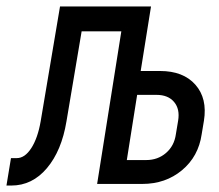

<svg xmlns="http://www.w3.org/2000/svg" viewBox="-60 -570 680 595"><path d="M-40 5 -26 -80H-8Q17 -80 37 -111Q57 -142 66 -194L126 -550H408L376 -350H436Q508 -350 545.5 -307.5Q583 -265 572 -196L565 -154Q555 -85 504 -42.5Q453 0 381 0H241L316 -473H193L146 -194Q131 -103 85.5 -49Q40 5 -25 5ZM333 -74H393Q429 -74 454.5 -96Q480 -118 485 -154L492 -196Q498 -232 479.5 -254Q461 -276 425 -276H365Z"/></svg>

Font: NKDuy Mono
Style: Italic
Weight: 400
Italic angle: -9°
Monospace: yes
Designer: NKDuy
Foundry: NKDuy
Version: Version 2.251; ttfautohint (v1.8.4.7-5d5b)